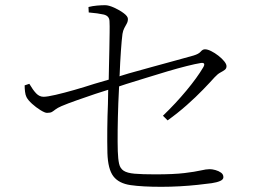

<svg xmlns="http://www.w3.org/2000/svg" viewBox="-20 -761 1040 740"><path d="M602 -41Q529 -41 483.5 -47.5Q438 -54 417 -81.5Q396 -109 394 -171Q393 -214 393.5 -264Q394 -314 396 -360Q397 -391 397 -415Q375 -408 347 -399Q312 -387 277.5 -375Q243 -363 217 -352Q201 -345 193.5 -339Q186 -333 180 -329.5Q174 -326 161 -326Q153 -326 136 -336.5Q119 -347 103.5 -361Q88 -375 82 -387Q78 -395 76.5 -407.5Q75 -420 75 -432L93 -438Q107 -414 119.5 -401Q132 -388 148 -388Q162 -388 194.5 -395.5Q227 -403 267 -414.5Q307 -426 344 -438Q377 -448 399 -454Q399 -478 400 -504Q401 -539 401.5 -573Q402 -607 402.5 -635Q403 -663 402 -680Q401 -700 379.5 -705Q358 -710 322 -713L321 -734Q337 -738 354 -739.5Q371 -741 385 -741Q399 -741 420 -731.5Q441 -722 457 -710Q473 -698 473 -688Q473 -678 468.5 -670Q464 -662 459 -652.5Q454 -643 452 -630Q449 -607 446 -564.5Q443 -522 441 -470Q440 -468 440 -467Q457 -472 476 -478Q519 -490 566 -503Q613 -516 655.5 -527.5Q698 -539 726 -547Q746 -553 753.5 -562Q761 -571 770 -571Q780 -571 794 -564Q808 -557 821.5 -546.5Q835 -536 844 -525Q853 -514 853 -506Q853 -497 846.5 -492Q840 -487 829.5 -481.5Q819 -476 807 -463Q791 -445 763 -416Q735 -387 700 -356Q665 -325 626 -297L608 -315Q657 -362 698.5 -412Q740 -462 763 -501Q769 -511 766.5 -515.5Q764 -520 753 -518Q734 -515 700 -506.5Q666 -498 625.5 -486Q585 -474 543.5 -461Q502 -448 466 -437Q451 -432 439 -428Q437 -396 436 -363Q434 -308 433.5 -260Q433 -212 434 -178Q435 -148 439 -130Q443 -112 456.5 -103Q470 -94 499 -91.5Q528 -89 578 -89Q650 -89 691 -94Q732 -99 753.5 -104Q775 -109 788 -109Q798 -109 810.5 -105.5Q823 -102 832 -95.5Q841 -89 841 -78Q841 -69 828.5 -63.5Q816 -58 796 -55Q774 -52 741.5 -48.5Q709 -45 673 -43Q637 -41 602 -41Z"/></svg>

Font: Noto Serif HK ExtraLight ExtraLight
Style: Regular
Weight: 250
Version: Version 2.003-H1;hotconv 1.1.1;makeotfexe 2.6.0